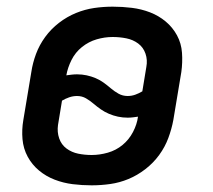

<svg xmlns="http://www.w3.org/2000/svg" viewBox="-20 -548 640 576"><path d="M255 8Q226 8 198 4.5Q170 1 144 -9Q118 -19 97 -36.5Q76 -54 63 -78Q50 -102 47.5 -130.5Q45 -159 50 -188L74 -332Q78 -359 88 -386Q98 -413 115.5 -437Q133 -461 157 -479.5Q181 -498 208 -509Q235 -520 262.5 -524Q290 -528 318 -528Q347 -528 375.5 -524.5Q404 -521 430 -511Q456 -501 477 -483.5Q498 -466 511 -442Q524 -418 526 -389.5Q528 -361 524 -332L500 -188Q495 -161 485 -134Q475 -107 457.5 -83Q440 -59 416 -40.5Q392 -22 365.5 -11Q339 0 311 4Q283 8 255 8ZM363 -260Q375 -260 386 -264Q397 -268 407 -274L419 -347Q423 -368 416.5 -387Q410 -406 394.5 -417.5Q379 -429 359 -433Q339 -437 318 -437Q294 -437 270 -430Q246 -423 226 -407Q206 -391 194.5 -368Q183 -345 179 -322Q186 -323 194.5 -324Q203 -325 211 -325Q226 -325 240 -322Q254 -319 267 -313.5Q280 -308 291 -300Q302 -292 312.5 -283Q323 -274 335.5 -267Q348 -260 363 -260ZM255 -83Q279 -83 303.5 -90Q328 -97 347.5 -113Q367 -129 379 -152Q391 -175 394 -198Q387 -197 379 -196Q371 -195 363 -195Q348 -195 334 -198Q320 -201 307 -206.5Q294 -212 282.5 -220Q271 -228 260.5 -237Q250 -246 238 -253Q226 -260 211 -260Q199 -260 187.5 -256Q176 -252 166 -246L154 -173Q151 -152 157.5 -133Q164 -114 179.5 -102.5Q195 -91 214.5 -87Q234 -83 255 -83Z"/></svg>

Font: Iosevka Semibold Extended
Style: Italic
Weight: 600
Width: 7
Italic angle: -9°
Monospace: yes
Designer: Belleve Invis
Foundry: Belleve Invis
Version: Version 32.5.0; ttfautohint (v1.8.4)